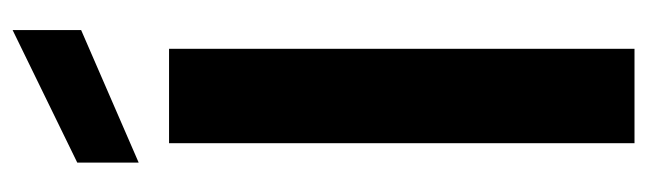

<svg xmlns="http://www.w3.org/2000/svg" viewBox="-372 -630 1002 297"><g transform="rotate(-90 128.5 -481.0)"><path d="M231 -962V-856L26 -767V-862ZM56 -720H202V0H56Z"/></g></svg>

Font: Albert Sans ExtraBold
Style: Regular
Weight: 800
Designer: Andreas Rasmussen
Foundry: a.Foundry
Version: Version 1.025